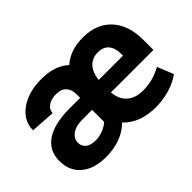

<svg xmlns="http://www.w3.org/2000/svg" viewBox="-98 -784 1041 1041"><g transform="rotate(-45 422.0 -264.0)"><path d="M597.2 -423.8Q553.2 -423.8 526.6 -395.8Q500 -367.7 493.7 -314.5H680.2V-328.1Q680.2 -374 658.9 -398.9Q637.7 -423.8 597.2 -423.8ZM254.4 -93.8Q278.3 -93.8 306.6 -104.7Q335 -115.7 354 -132.8V-225.1H273.9Q227.5 -224.6 200.4 -204.1Q173.3 -183.6 173.3 -153.8Q173.3 -126.5 193.1 -110.1Q212.9 -93.8 254.4 -93.8ZM608.4 9.8Q487.8 9.8 419.9 -62Q388.7 -28.3 338.6 -9.3Q288.6 9.8 227.5 9.8Q136.7 9.8 84.5 -33.7Q32.2 -77.1 32.2 -155.8Q32.2 -232.4 92.8 -274.4Q153.3 -316.4 272 -316.9H354V-344.7Q354 -381.8 334.2 -402.8Q314.5 -423.8 276.9 -423.8Q236.8 -423.8 213.6 -406.5Q190.4 -389.2 190.4 -363.8L49.3 -373Q49.3 -445.8 113 -491.9Q176.8 -538.1 278.3 -538.1Q381.3 -538.1 438 -484.4Q498.5 -538.1 593.8 -538.1Q595.2 -538.1 597.2 -538.1Q700.7 -538.1 759.8 -473.9Q818.8 -409.7 818.8 -296.4V-219.7H492.7Q498 -163.1 532 -133.3Q565.9 -103.5 623 -103.5Q660.6 -103.5 692.6 -111.3Q724.6 -119.1 767.1 -141.1L804.7 -48.8Q769 -21.5 716.6 -5.9Q664.1 9.8 608.4 9.8Z"/></g></svg>

Font: MAUL Bold
Style: Bold
Weight: 700
Designer: MAUL
Version: Version 1.0; 2020; ttfautohint (v1.8.3)